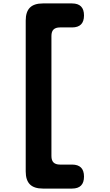

<svg xmlns="http://www.w3.org/2000/svg" viewBox="-20 -910 640 1120"><path d="M230 190Q179 190 154.5 165.5Q130 141 130 90V-790Q130 -841 154.5 -865.5Q179 -890 230 -890H400Q435 -890 452.5 -872.5Q470 -855 470 -820Q470 -785 452.5 -767.5Q435 -750 400 -750H330Q305 -750 292.5 -738Q280 -726 280 -700V0Q280 26 292.5 38Q305 50 330 50H400Q435 50 452.5 67.5Q470 85 470 120Q470 155 452.5 172.5Q435 190 400 190Z"/></svg>

Font: Maple Mono NL ExtraBold
Style: Regular
Weight: 800
Monospace: yes
Designer: subframe7536
Version: Version 7.000